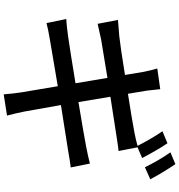

<svg xmlns="http://www.w3.org/2000/svg" viewBox="15 -915 970 1040"><g transform="rotate(90 500.0 -395.0)"><path d="M951 -724C933 -760 895 -822 869 -860L805 -833C833 -795 865 -738 886 -695ZM504 -508C591 -522 674 -534 717 -541C745 -545 780 -551 798 -552L778 -655L836 -680C816 -719 781 -781 756 -817L691 -790C717 -753 750 -695 770 -655C750 -649 723 -643 697 -638C658 -630 576 -617 488 -603C479 -655 473 -693 471 -705C468 -728 465 -759 463 -778L351 -762C358 -740 363 -716 369 -689L386 -587C296 -572 212 -560 175 -556C144 -553 115 -551 88 -549L109 -439C135 -445 161 -451 195 -458C230 -464 312 -477 402 -492L431 -319C325 -301 225 -286 178 -279C149 -275 108 -270 83 -269L105 -162C127 -168 158 -174 199 -181C244 -189 342 -205 447 -223C463 -130 476 -52 480 -27C485 3 488 35 491 70L606 52C598 22 590 -14 584 -43C579 -70 565 -147 549 -240C646 -255 737 -270 790 -278C827 -284 863 -291 887 -293L866 -397C842 -391 810 -383 771 -376C723 -367 631 -351 533 -335Z"/></g></svg>

Font: Noto Sans T Chinese Medium
Style: Regular
Weight: 500
Designer: Ryoko NISHIZUKA (kana & ideographs); Paul D. Hunt (Latin, Greek & Cyrillic); Wenlong ZHANG (bopomofo); Sandoll Communica
Foundry: Adobe Systems Incorporated
Version: Version 1.000;PS 1;hotconv 1.0.78;makeotf.lib2.5.61930